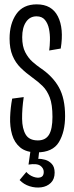

<svg xmlns="http://www.w3.org/2000/svg" viewBox="-20 -690 338 882"><path d="M149 10Q100 10 73 -12.5Q46 -35 35.5 -71.5Q25 -108 26.5 -151.5Q28 -195 36 -237L89 -244Q81 -190 81.5 -144.5Q82 -99 98 -72Q114 -45 154 -45Q189 -45 205 -71Q221 -97 221 -153Q221 -210 208.5 -242.5Q196 -275 175.5 -295Q155 -315 131 -332Q99 -355 75 -378.5Q51 -402 37.5 -434.5Q24 -467 24 -513Q24 -581 55 -625.5Q86 -670 149 -670Q218 -670 246 -614.5Q274 -559 259 -467L206 -458Q209 -479 209.5 -506Q210 -533 205 -557.5Q200 -582 186.5 -598.5Q173 -615 148 -615Q117 -615 99.5 -589Q82 -563 82 -519Q82 -477 96 -450Q110 -423 129.5 -406Q149 -389 165 -378Q222 -340 250.5 -289Q279 -238 279 -157Q279 -84 250.5 -37Q222 10 149 10ZM70 137 101 100Q114 115 133 122Q152 129 166.5 124.5Q181 120 181 100Q181 83 165.5 71.5Q150 60 111 66L121 -4H161L156 40Q170 39 187.5 44Q205 49 218 63Q231 77 231 103Q231 133 213.5 150Q196 167 169.5 170.5Q143 174 116 165.5Q89 157 70 137Z"/></svg>

Font: Bricolage Grotesque 96pt Condensed ExtraLight
Style: Regular
Weight: 200
Width: 3
Designer: Mathieu Triay
Foundry: Atelier Triay
Version: Version 1.001; ttfautohint (v1.8.4.7-5d5b);gftools[0.9.33.de